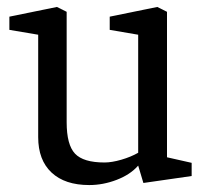

<svg xmlns="http://www.w3.org/2000/svg" viewBox="-20 -524 597 553"><path d="M237 9Q167 9 128.5 -27Q90 -63 90 -129V-424L7 -438V-476L144 -504L172 -490V-172Q172 -107 196 -81.5Q220 -56 281 -56Q302 -56 329.5 -64Q357 -72 378 -84V-424L296 -438V-476L433 -504L461 -490V-71L532 -55V-17L393 3L378 -47L377 -46Q355 -21 316 -6Q277 9 237 9Z"/></svg>

Font: Faustina VF Beta
Style: Regular
Weight: 400
Designer: Alfonso Garcia
Foundry: Omnibus-Type
Version: Version 1.006